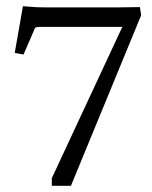

<svg xmlns="http://www.w3.org/2000/svg" viewBox="-20 -597 490 617"><path d="M208 0H146.5V-24.4L387.7 -542V-510.7H121.1Q111.3 -510.7 103.5 -510.3Q95.7 -509.8 92.8 -507.8L55.7 -421.9L27.3 -426.8L53.7 -577.1Q68.4 -576.2 78.1 -575.2Q87.9 -574.2 100.1 -573.7Q112.3 -573.2 132.8 -573.2H355.5Q373 -573.2 392.1 -573.7Q411.1 -574.2 429.7 -574.2L433.6 -547.9Z"/></svg>

Font: Crimson Pro ExtraLight
Style: Regular
Weight: 250
Designer: Jacques Le Bailly
Foundry: Baron von Fonthausen
Version: Version 1.003